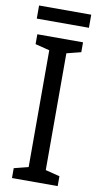

<svg xmlns="http://www.w3.org/2000/svg" viewBox="-95 -897 490 939"><g transform="rotate(10 150.0 -427.0)"><path d="M279 -854H20V-789H279ZM263 0V-49L192 -67V-647L263 -665V-714H36V-665L107 -647V-67L36 -49V0Z"/></g></svg>

Font: Noto Sans Sinhala Condensed
Style: Regular
Weight: 400
Width: 3
Designer: Jelle Bosma - Monotype Design Team
Foundry: Monotype Imaging Inc.
Version: Version 2.006